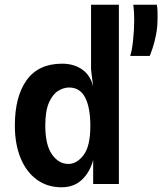

<svg xmlns="http://www.w3.org/2000/svg" viewBox="-20 -780 700 814"><path d="M241 14Q180.5 14 136 -18.5Q91.5 -51 67.2 -110Q43 -169 43 -248Q43 -371 93.2 -440.5Q143.5 -510 243 -510Q294 -510 329.2 -484.8Q364.5 -459.5 375 -412L366 -485V-760H484V0H375V-102Q361.5 -50.5 327.5 -18.2Q293.5 14 241 14ZM270 -85Q306 -85 334.5 -122.8Q363 -160.5 363 -246Q363 -324 341 -366.5Q319 -409 273 -409Q249.5 -409 226.2 -394.5Q203 -380 187.5 -344.8Q172 -309.5 172 -248Q172 -165.5 200.5 -125.2Q229 -85 270 -85ZM532 -543Q539.5 -564 544.2 -608.8Q549 -653.5 549 -696Q549 -710.5 548.2 -725.5Q547.5 -740.5 545 -760H645Q647.5 -745 647.8 -731.8Q648 -718.5 648 -704Q648 -664.5 641.2 -631Q634.5 -597.5 626.5 -574.5Q618.5 -551.5 615 -543Z"/></svg>

Font: Alatsi
Style: Regular
Weight: 400
Designer: Spyros Zevelakis, Eben Sorkin
Foundry: www.sorkintype.com
Version: Version 1.008; ttfautohint (v1.8.4.7-5d5b)